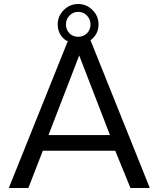

<svg xmlns="http://www.w3.org/2000/svg" viewBox="-20 -935 789 955"><path d="M430.2 -734.9 725.1 0H628.9L553.2 -185.1H192.9L121.1 0H23.9L317.9 -731.9H311Q267.1 -760.7 267.1 -814Q267.1 -855 297.1 -885Q327.1 -915 369.1 -915Q410.2 -915 440.2 -885Q470.2 -855 470.2 -814Q470.2 -764.6 430.2 -734.9ZM308.1 -814Q308.1 -787.1 325.4 -769.5Q342.8 -752 368.9 -752Q395 -752 412.6 -769.5Q430.2 -787.1 430.2 -814Q430.2 -839.8 412.1 -857.9Q394 -876 369.1 -876Q344.2 -876 326.2 -857.9Q308.1 -839.8 308.1 -814ZM221.2 -263.2H526.9L374 -659.2Z"/></svg>

Font: Oakes Grotesk
Style: Regular
Weight: 400
Designer: Samuel Oakes
Foundry: Samuel Oakes
Version: Version 1.0 | wf-rip DC20170320